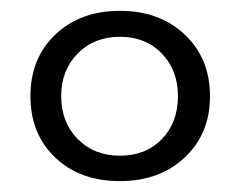

<svg xmlns="http://www.w3.org/2000/svg" viewBox="-20 -790 443 354"><path d="M201.2 -456.1Q127.4 -456.1 81.8 -499.5Q36.1 -543 36.1 -612.8Q36.1 -682.6 82 -726.3Q127.9 -770 201.2 -770Q274.4 -770 320.8 -726.1Q367.2 -682.1 367.2 -612.8Q367.2 -543.5 320.8 -499.8Q274.4 -456.1 201.2 -456.1ZM92.8 -612.8Q92.8 -564.5 123.3 -533.7Q153.8 -502.9 201.2 -502.9Q248.5 -502.9 278.3 -533.4Q308.1 -564 308.1 -612.8Q308.1 -660.6 278.3 -691.4Q248.5 -722.2 201.2 -722.2Q153.8 -722.2 123.3 -691.4Q92.8 -660.6 92.8 -612.8Z"/></svg>

Font: Montserrat-Arabic Light
Style: Regular
Weight: 300
Designer: Mohamed Gaber
Foundry: Kief Type Foundry
Version: Version 5.008;PS 005.008;hotconv 1.0.88;makeotf.lib2.5.64775